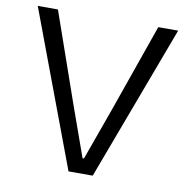

<svg xmlns="http://www.w3.org/2000/svg" viewBox="-81 -808 872 888"><g transform="rotate(10 355.0 -364.5)"><path d="M298.3 0 25.3 -729H120.1L265 -314.1L351.7 -71.1H358.3L445.7 -314.1L591.3 -729H684.7L412 0Z"/></g></svg>

Font: Mona Sans ExtraLight
Style: Regular
Weight: 200
Designer: Deni Anggara
Foundry: GitHub
Version: Version 2.000